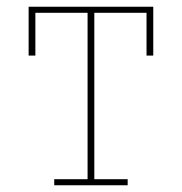

<svg xmlns="http://www.w3.org/2000/svg" viewBox="-20 -550 540 570"><path d="M141 0V-18H240V-512H85V-385H65V-530H435V-385H415V-512H260V-18H359V0Z"/></svg>

Font: Iosevka Slab Thin
Style: Regular
Weight: 100
Monospace: yes
Designer: Belleve Invis
Foundry: Belleve Invis
Version: Version 11.1.0; ttfautohint (v1.8.3)